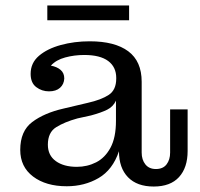

<svg xmlns="http://www.w3.org/2000/svg" viewBox="-20 -672 731 702"><path d="M153 -598V-652H452V-598ZM224 9Q148 9 101 -26.5Q54 -62 54 -124Q54 -193 98 -226Q142 -259 212 -275L301 -296Q350 -307 377.5 -325Q405 -343 405 -385V-387Q405 -427 375.5 -449Q346 -471 288 -471Q252 -471 218.5 -462Q185 -453 166 -432Q188 -428 201.5 -416.5Q215 -405 215 -385Q214 -364 199.5 -351Q185 -338 159 -338Q133 -338 112.5 -353.5Q92 -369 92 -402Q92 -442 122.5 -468Q153 -494 202.5 -507.5Q252 -521 308 -521Q400 -521 449 -484.5Q498 -448 498 -373V-114Q498 -88 511.5 -71Q525 -54 550 -54Q576 -54 589 -71Q602 -88 602 -114V-272H666V-120Q666 -59 634.5 -24.5Q603 10 542 10Q481 10 448 -24Q415 -58 415 -119Q392 -51 340.5 -21Q289 9 224 9ZM155 -143Q155 -104 184 -83Q213 -62 261 -62Q299 -62 331.5 -78.5Q364 -95 384 -132Q404 -169 404 -230V-304Q394 -282 372 -271Q350 -260 313 -250L263 -239Q216 -226 185.5 -207Q155 -188 155 -143Z"/></svg>

Font: Montagu Slab 16pt
Style: Regular
Weight: 400
Designer: Florian Karsten
Foundry: Florian Karsten
Version: Version 1.000; ttfautohint (v1.8.3)